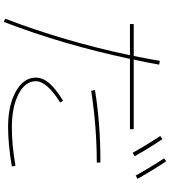

<svg xmlns="http://www.w3.org/2000/svg" viewBox="40 -906 920 1040"><g transform="rotate(90 500.0 -386.0)"><path d="M716.8 -793.9 733.4 -805.7Q782.2 -734.4 826.2 -655.3L807.6 -644.5Q767.6 -716.8 716.8 -793.9ZM837.9 -814.5 853.5 -826.2Q899.4 -757.8 949.2 -670.9L930.7 -661.1Q890.6 -734.4 837.9 -814.5ZM467.8 -440.4Q654.3 -470.7 860.4 -469.7V-450.2Q667 -450.2 471.7 -419.9ZM400.4 -120.1Q400.4 -157.2 429.7 -191.9Q459 -226.6 525.4 -267.6L535.2 -252Q419.9 -179.7 419.9 -120.1Q419.9 -62.5 489.7 -26.4Q559.6 9.8 669.9 9.8Q766.6 9.8 877.9 -9.8L881.8 9.8Q769.5 29.3 669.9 30.3Q550.8 30.3 475.6 -11.7Q400.4 -53.7 400.4 -120.1ZM110.4 -629.9V-650.4H283.2Q296.9 -716.8 309.6 -792L330.1 -788.1Q318.4 -718.8 302.7 -650.4H679.7V-629.9H298.8Q222.7 -269.5 98.6 53.7L81.1 45.9Q203.1 -271.5 279.3 -629.9Z"/></g></svg>

Font: Mgen+ 1m thin
Style: Regular
Weight: 100
Designer: [Source Han Sans]
Ryoko NISHIZUKA  (kana & ideographs); Paul D. Hunt (Latin, Greek & Cyrillic); Wenlong ZHANG  (bopomofo
Version: Version 1.059.20150602